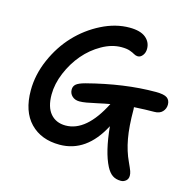

<svg xmlns="http://www.w3.org/2000/svg" viewBox="-117 -805 1034 1050"><g transform="rotate(15 400.0 -280.0)"><path d="M327.1 -230Q301.8 -230 285.9 -244.9Q270 -259.8 270 -282.2Q270 -300.8 283.4 -312.5Q296.9 -324.2 333 -334Q541.5 -388.2 717.8 -388.2Q765.6 -388.2 782.7 -375.5Q799.8 -362.8 799.8 -337.9Q799.8 -314.5 783.9 -297.6Q768.1 -280.8 737.8 -280.8Q692.4 -280.8 624 -276.9Q624 -274.9 624.5 -271Q625 -267.1 625 -265.1Q625 -168 637.2 -100.8Q649.4 -33.7 674.8 20Q689.9 52.7 694.6 65.9Q699.2 79.1 699.2 91.8Q699.2 109.9 686.8 120.4Q674.3 130.9 658.2 130.9Q630.4 130.9 611.1 117.9Q591.8 105 576.2 75.2Q537.6 0.5 523.9 -142.1Q435.5 26.9 283.2 26.9Q178.7 26.9 116.9 -37.1Q55.2 -101.1 55.2 -220.2Q55.2 -309.1 93.3 -396Q131.3 -482.9 191.9 -547.1Q252.4 -611.3 331.5 -651.1Q410.6 -690.9 488.8 -690.9Q550.3 -690.9 580.6 -666.3Q610.8 -641.6 610.8 -603Q610.8 -581.5 599.1 -566.2Q587.4 -550.8 571.8 -550.8Q560.5 -550.8 550 -557.1Q539.6 -563.5 521.7 -569.8Q503.9 -576.2 474.1 -576.2Q419.4 -576.2 363.8 -544.7Q308.1 -513.2 266.1 -463.9Q224.1 -414.6 197.5 -351.1Q170.9 -287.6 170.9 -227.1Q170.9 -156.2 202.4 -119.6Q233.9 -83 288.1 -83Q405.3 -83 495.1 -259.8Q466.3 -254.9 428 -246.3Q389.6 -237.8 366.9 -233.9Q344.2 -230 327.1 -230Z"/></g></svg>

Font: Shantell Sans Irregular Bouncy
Style: Regular
Weight: 500
Designer: Stephen Nixon, Anya Danilova, Shantell Martin
Foundry: Arrow Type
Version: Version 1.006;[9816181b4]